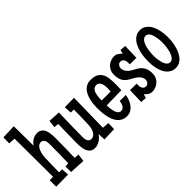

<svg xmlns="http://www.w3.org/2000/svg" viewBox="-24 -1312 1913 1913"><g transform="rotate(-45 933.0 -355.0)"><path d="M396.5 -66.4 386.7 12.7 222.7 4.9 220.7 -73.2 263.7 -78.1Q265.1 -146 266.4 -212.9Q267.6 -279.8 267.6 -347.7Q267.6 -359.9 265.4 -372.6Q263.2 -385.3 257.8 -395.8Q252.4 -406.2 242.9 -413.1Q233.4 -419.9 218.8 -419.9Q204.1 -419.9 192.6 -412.8Q181.2 -405.8 172.6 -394.5Q164.1 -383.3 158 -368.7Q151.9 -354 147.9 -338.9Q144 -323.7 142.1 -309.3Q140.1 -294.9 139.6 -284.2Q137.2 -232.4 136.5 -181.2Q135.7 -129.9 134.8 -78.1H177.7L182.6 1L13.7 2.9V-87.9L61.5 -89.8L58.6 -628.9L-12.7 -633.8L-10.7 -716.8L140.6 -721.7L143.6 -444.3Q151.9 -458.5 164.1 -470.7Q176.3 -482.9 190.9 -491.7Q205.6 -500.5 222.2 -505.6Q238.8 -510.7 255.9 -510.7Q277.8 -510.7 293.5 -503.2Q309.1 -495.6 319.8 -483.2Q330.6 -470.7 336.7 -453.9Q342.8 -437 346.2 -418.7Q349.6 -400.4 350.6 -381.6Q351.6 -362.8 351.6 -345.7Q351.6 -276.4 349.9 -208Q348.1 -139.6 346.7 -70.3Z M829.1 -78.1 827.1 4.9 686.5 9.8 683.6 -69.3Q673.8 -54.7 660.4 -41.3Q647 -27.8 631.1 -17.6Q615.2 -7.3 597.4 -1.2Q579.6 4.9 561.5 4.9Q539.1 4.9 523.4 -2.4Q507.8 -9.8 497.1 -22.5Q486.3 -35.2 480 -51.5Q473.6 -67.9 470.2 -86.2Q466.8 -104.5 465.8 -123.3Q464.8 -142.1 464.8 -159.2Q464.8 -225.6 466.6 -291.7Q468.3 -357.9 469.7 -424.8L419.9 -429.7L429.7 -507.8L555.7 -501Q553.2 -413.1 551 -327.1Q548.8 -241.2 548.8 -153.3Q548.8 -142.1 551.3 -129.9Q553.7 -117.7 559.3 -107.7Q564.9 -97.7 574.2 -91.3Q583.5 -85 597.7 -85Q619.1 -85 634 -96.9Q648.9 -108.9 658.2 -126.5Q667.5 -144 671.6 -164.6Q675.8 -185.1 676.8 -202.1Q679.7 -255.9 680.2 -309.6Q680.7 -363.3 681.6 -417H638.7L633.8 -496.1L765.6 -498L757.8 -83Z M1155.3 -295.9Q1155.3 -255.9 1152.3 -217.8L942.4 -213.9Q942.4 -203.6 943.4 -189.2Q944.3 -174.8 946.5 -158.9Q948.7 -143.1 952.9 -127.7Q957 -112.3 963.9 -99.9Q970.7 -87.4 980.7 -79.8Q990.7 -72.3 1004.9 -72.3Q1020 -72.3 1031 -80.3Q1042 -88.4 1049.1 -100.3Q1056.2 -112.3 1060.1 -126.5Q1064 -140.6 1065.4 -153.3H1150.4Q1146 -125.5 1135.7 -97.2Q1125.5 -68.8 1108.4 -45.9Q1091.3 -22.9 1066.9 -8.5Q1042.5 5.9 1009.8 5.9Q975.6 5.9 950.9 -7.1Q926.3 -20 909.2 -41.5Q892.1 -63 881.3 -91.1Q870.6 -119.1 865 -149.2Q859.4 -179.2 857.4 -209.5Q855.5 -239.7 855.5 -265.6Q855.5 -289.1 858.2 -316.4Q860.8 -343.8 867.2 -370.6Q873.5 -397.5 884.5 -422.4Q895.5 -447.3 912.1 -466.1Q928.7 -484.9 951.7 -496.3Q974.6 -507.8 1004.9 -507.8Q1056.6 -507.8 1086.4 -491.5Q1116.2 -475.1 1131.6 -446.5Q1147 -418 1151.1 -379.2Q1155.3 -340.3 1155.3 -295.9ZM1070.3 -324.2Q1070.3 -338.9 1068.6 -357.4Q1066.9 -376 1060.8 -392.6Q1054.7 -409.2 1043 -420.4Q1031.2 -431.6 1011.7 -431.6Q994.6 -431.6 982.9 -424.1Q971.2 -416.5 963.4 -404.3Q955.6 -392.1 951.2 -376.2Q946.8 -360.4 944.8 -344Q942.9 -327.6 942.1 -312Q941.4 -296.4 941.4 -284.2H1067.4Q1070.3 -304.7 1070.3 -324.2Z M1491.2 -113.3Q1491.2 -85.9 1480.7 -63.2Q1470.2 -40.5 1452.1 -23.7Q1434.1 -6.8 1410.4 2.4Q1386.7 11.7 1360.4 11.7Q1335.9 11.7 1315.9 -1.5Q1295.9 -14.6 1281.2 -32.2L1270.5 9.8L1209 4.9L1213.9 -157.2L1307.6 -156.2Q1306.6 -150.4 1306.2 -144Q1305.7 -137.7 1305.7 -131.8Q1305.7 -120.1 1308.6 -109.1Q1311.5 -98.1 1317.4 -89.4Q1323.2 -80.6 1332.8 -75.4Q1342.3 -70.3 1355.5 -70.3Q1364.7 -70.3 1372.8 -75Q1380.9 -79.6 1386.5 -86.9Q1392.1 -94.2 1395.3 -103Q1398.4 -111.8 1398.4 -120.1Q1398.4 -141.1 1388.9 -157.5Q1379.4 -173.8 1364.7 -187Q1350.1 -200.2 1332.5 -210.7Q1314.9 -221.2 1298.8 -229.5Q1272.5 -243.2 1255.1 -258.3Q1237.8 -273.4 1227.5 -291.7Q1217.3 -310.1 1213.1 -332.5Q1209 -355 1209 -383.8Q1209 -410.6 1219.5 -433.6Q1230 -456.5 1248 -473.4Q1266.1 -490.2 1289.8 -499.5Q1313.5 -508.8 1339.8 -508.8Q1364.3 -508.8 1384.3 -495.6Q1404.3 -482.4 1418.9 -464.8L1429.7 -506.8L1491.2 -502L1486.3 -339.8L1392.6 -340.8Q1393.6 -346.7 1394 -353Q1394.5 -359.4 1394.5 -365.2Q1394.5 -377 1391.6 -387.9Q1388.7 -398.9 1382.8 -407.7Q1377 -416.5 1367.4 -421.6Q1357.9 -426.8 1344.7 -426.8Q1335.4 -426.8 1327.6 -422.1Q1319.8 -417.5 1314 -410.2Q1308.1 -402.8 1304.9 -394Q1301.8 -385.3 1301.8 -377Q1301.8 -355.5 1310.8 -338.9Q1319.8 -322.3 1333.7 -309.1Q1347.7 -295.9 1365 -285.4Q1382.3 -274.9 1399.4 -266.6Q1424.8 -253.4 1442.1 -238.3Q1459.5 -223.1 1470.5 -204.6Q1481.4 -186 1486.3 -163.6Q1491.2 -141.1 1491.2 -113.3Z M1855 -265.6Q1855 -241.2 1852.1 -211.4Q1849.1 -181.6 1841.8 -151.1Q1834.5 -120.6 1822.5 -91.6Q1810.5 -62.5 1792.5 -40Q1774.4 -17.6 1750.2 -3.9Q1726.1 9.8 1693.8 9.8Q1663.6 9.8 1640.6 -1.7Q1617.7 -13.2 1601.1 -32Q1584.5 -50.8 1573.2 -75.7Q1562 -100.6 1555.4 -127.4Q1548.8 -154.3 1546.1 -181.6Q1543.5 -209 1543.5 -232.4Q1543.5 -256.8 1546.4 -287.1Q1549.3 -317.4 1556.4 -348.4Q1563.5 -379.4 1575.4 -408.7Q1587.4 -438 1605.2 -460.7Q1623 -483.4 1647.5 -497.1Q1671.9 -510.7 1704.6 -510.7Q1734.4 -510.7 1757.1 -499Q1779.8 -487.3 1796.6 -467.8Q1813.5 -448.2 1824.5 -422.9Q1835.4 -397.5 1842.3 -370.4Q1849.1 -343.3 1852.1 -315.9Q1855 -288.6 1855 -265.6ZM1777.8 -268.6Q1777.8 -278.8 1776.9 -294.9Q1775.9 -311 1773.2 -329.1Q1770.5 -347.2 1765.6 -365.2Q1760.7 -383.3 1752.9 -397.9Q1745.1 -412.6 1733.6 -421.6Q1722.2 -430.7 1706.5 -430.7Q1687.5 -430.7 1674.1 -419.2Q1660.6 -407.7 1651.1 -389.6Q1641.6 -371.6 1635.7 -349.4Q1629.9 -327.1 1626.7 -304.9Q1623.5 -282.7 1622.6 -263.2Q1621.6 -243.7 1621.6 -231.4Q1621.6 -221.2 1622.6 -205.3Q1623.5 -189.5 1626.5 -171.4Q1629.4 -153.3 1634.5 -135.5Q1639.6 -117.7 1647.5 -103Q1655.3 -88.4 1666.5 -79.3Q1677.7 -70.3 1692.9 -70.3Q1711.4 -70.3 1724.9 -81.5Q1738.3 -92.8 1747.8 -110.6Q1757.3 -128.4 1763.2 -150.4Q1769 -172.4 1772.2 -194.6Q1775.4 -216.8 1776.6 -236.3Q1777.8 -255.9 1777.8 -268.6Z"/></g></svg>

Font: Maiden Orange
Style: Regular
Weight: 400
Designer: Astigmatic (AOETI)
Foundry: Astigmatic (AOETI)
Version: Version 1.000